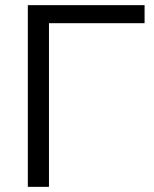

<svg xmlns="http://www.w3.org/2000/svg" viewBox="-20 -725 596 745"><path d="M88 0V-705H541V-635H170V0Z"/></svg>

Font: Mulish
Style: Regular
Weight: 400
Designer: Vernon Adams
Foundry: Vernon Adams
Version: Version 3.603; ttfautohint (v1.8.3)